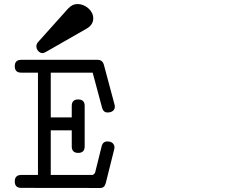

<svg xmlns="http://www.w3.org/2000/svg" viewBox="-20 -914 1244 951"><path d="M85 -554.2Q53.2 -554.2 53.2 -585.9Q53.2 -617.7 85 -617.7H463.4Q487.8 -617.7 494.6 -592.8L546.9 -397.5Q548.8 -391.6 548.8 -384.8Q548.8 -373.5 539.6 -365.2Q530.3 -356.9 512.2 -356.9Q491.7 -356.9 485.4 -381.3L439 -554.2H231.4V-332.5H335.4V-389.6Q335.4 -421.4 367.2 -421.4Q399.4 -421.4 399.4 -389.6V-189Q399.4 -156.7 367.2 -156.7Q335.4 -156.7 335.4 -189V-268.6H231.4V-47.4H438Q442.4 -47.4 450.7 -57.6L483.4 -189Q489.3 -213.4 511.7 -213.4Q529.3 -213.4 538.1 -204.8Q546.9 -196.3 546.9 -185.1Q546.9 -179.2 545.4 -173.3L503.9 -7.3Q498 17.1 476.6 17.1L85 16.6Q53.2 16.6 53.2 -15.1Q53.2 -47.4 85 -47.4H168V-554.2ZM169.4 -706.5 316.9 -871.1Q337.4 -894 364.7 -894Q378.9 -894 392.6 -888.4Q406.2 -882.8 417.2 -873.3Q428.2 -863.8 435.1 -850.6Q441.9 -837.4 441.9 -822.8Q441.9 -791 408.7 -772L208 -657.2Q202.6 -654.3 198.2 -652.6Q193.8 -650.9 189.5 -650.9Q185.1 -650.9 179.9 -653.3Q174.8 -655.8 170.4 -660.2Q166 -664.6 163.1 -670.9Q160.2 -677.2 160.2 -684.6Q160.2 -696.8 169.4 -706.5Z"/></svg>

Font: Erica Type
Style: Italic
Weight: 400
Monospace: yes
Designer: Peter Wiegel
Foundry: Peter Wiegel
Version: Version 1.000 2010 initial release